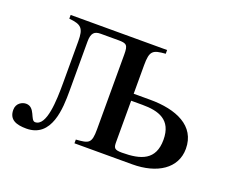

<svg xmlns="http://www.w3.org/2000/svg" viewBox="-83 -582 868 724"><g transform="rotate(20 351.0 -220.0)"><path d="M414 -224H459C524 -224 579 -208 579 -127C579 -46 525 -28 448 -28C417 -28 414 -35 414 -59ZM414 -252V-366C414 -425 425 -431 476 -435V-450H89V-435C138 -430 150 -420 150 -366V-199C150 -128 147 -24 101 -24C81 -24 84 -78 46 -78C31 -78 8 -67 8 -40C8 0 38 10 78 10C180 10 183 -110 183 -179V-377C183 -412 195 -422 220 -422H290C324 -422 330 -417 330 -379V-79C330 -21 319 -19 268 -15V0H500C599 0 670 -45 670 -124C670 -216 585 -252 480 -252Z"/></g></svg>

Font: XITS Math
Style: Regular
Weight: 400
Designer: MicroPress Inc., with final additions and corrections provided by Coen Hoffman, Elsevier (retired)
Version: Version 1.302